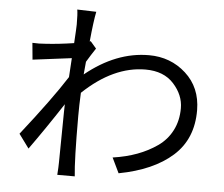

<svg xmlns="http://www.w3.org/2000/svg" viewBox="-56 -855 1111 951"><g transform="rotate(5 500.0 -379.0)"><path d="M340.8 -265.6Q340.8 -45.9 349.6 33.2H262.7Q265.6 -7.8 265.6 -26.4Q267.6 -238.3 268.6 -280.3Q268.6 -284.2 269 -297.4Q269.5 -310.5 269.5 -318.4Q184.6 -188.5 109.4 -84L58.6 -153.3Q204.1 -337.9 278.3 -454.1Q280.3 -486.3 284.2 -548.8Q276.4 -547.9 90.8 -524.4L83 -607.4Q117.2 -605.5 148.4 -608.4Q212.9 -612.3 289.1 -624Q293.9 -702.1 293.9 -716.8Q293.9 -770.5 290 -791L384.8 -788.1Q375 -741.2 365.2 -638.7L370.1 -640.6L399.4 -606.4Q376 -571.3 355.5 -537.1Q354.5 -527.3 349.6 -473.6Q501 -596.7 664.1 -596.7Q771.5 -596.7 847.7 -527.8Q923.8 -459 924.8 -346.7Q925.8 -203.1 830.6 -118.2Q735.4 -33.2 564.5 -1L528.3 -76.2Q594.7 -85.9 648.9 -106Q703.1 -126 748.5 -157.7Q793.9 -189.5 818.8 -238.3Q843.8 -287.1 843.8 -348.6Q843.8 -414.1 793.9 -469.2Q744.1 -524.4 653.3 -524.4Q494.1 -524.4 343.8 -381.8Q340.8 -320.3 340.8 -265.6Z"/></g></svg>

Font: GenYoGothic TW TTF Regular
Style: Regular
Weight: 400
Version: Version 1.300